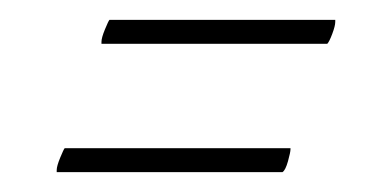

<svg xmlns="http://www.w3.org/2000/svg" viewBox="-20 -259 375 193"><path d="M82 -215V-217Q82 -221 85.5 -229.5Q89 -238 90 -239H317V-237Q317 -233 314 -225Q311 -217 309 -215ZM37 -86V-88Q37 -92 40.5 -100.5Q44 -109 45 -110H272V-109Q272 -106 269.5 -97Q267 -88 264 -86Z"/></svg>

Font: Mea Culpa
Style: Regular
Weight: 400
Designer: Robert E. Leuschke
Foundry: Robert E. Leuschke
Version: Version 1.010; ttfautohint (v1.8.3)